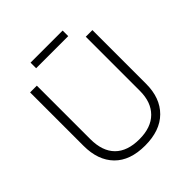

<svg xmlns="http://www.w3.org/2000/svg" viewBox="-223 -999 1168 1168"><g transform="rotate(-45 361.0 -415.0)"><path d="M629 -252Q629 -130 558.5 -60Q488 10 359 10Q230 10 161.5 -60Q93 -130 93 -254V-714H151V-254Q151 -150 205 -96Q259 -42 362 -42Q463 -42 517.5 -96.5Q572 -151 572 -248V-714H629ZM499 -840V-792H223V-840Z"/></g></svg>

Font: Noto Sans Lao Light
Style: Regular
Weight: 300
Designer: Monotype Design Team
Foundry: Monotype Imaging Inc.
Version: Version 2.003; ttfautohint (v1.8.4.7-5d5b)